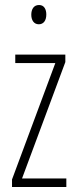

<svg xmlns="http://www.w3.org/2000/svg" viewBox="-20 -747 307 767"><path d="M136 -727C114 -727 105 -709 105 -688C105 -667 115 -650 135 -650C154 -650 165 -665 165 -689C165 -709 157 -727 136 -727ZM245 0V-34H68L241 -499V-529H41V-495H201L28 -30V0Z"/></svg>

Font: Noto Sans Myanmar ExtraCondensed ExtraLight
Style: Regular
Weight: 200
Width: 2
Designer: Monotype Design Team
Foundry: Monotype Imaging Inc.
Version: Version 2.107